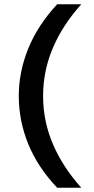

<svg xmlns="http://www.w3.org/2000/svg" viewBox="-20 -770 440 900"><path d="M248 110Q156 13 112 -96Q68 -205 68 -320Q68 -433 112.5 -542.5Q157 -652 248 -750H361Q273 -652 227.5 -544.5Q182 -437 182 -320Q182 -202 228 -94.5Q274 13 361 110Z"/></svg>

Font: Instrument Sans SemiCondensed SemiBold
Style: Regular
Weight: 600
Width: 4
Designer: Rodrigo Fuenzalida
Foundry: fragTYPE
Version: Version 1.000;gftools[0.9.28]